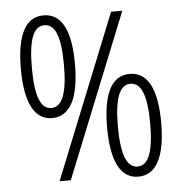

<svg xmlns="http://www.w3.org/2000/svg" viewBox="-52 -840 791 834"><g transform="rotate(-5 343.0 -423.0)"><path d="M167 -342C244 -342 286 -417 286 -567C286 -714 247 -790 168 -790C90 -790 50 -716 50 -567C50 -418 91 -342 167 -342ZM175 -66H224L511 -780H462ZM167 -386C121 -386 98 -444 98 -567C98 -689 120 -747 168 -747C216 -747 238 -689 238 -567C238 -445 215 -386 167 -386ZM518 -56C595 -56 637 -131 637 -281C637 -428 597 -504 519 -504C441 -504 401 -430 401 -281C401 -132 441 -56 518 -56ZM518 -100C472 -100 448 -158 448 -281C448 -403 471 -461 518 -461C566 -461 589 -403 589 -281C589 -158 566 -100 518 -100Z"/></g></svg>

Font: Noto Sans Malayalam UI Condensed Light
Style: Regular
Weight: 300
Width: 3
Designer: Jelle Bosma - Monotype Design Team
Foundry: Monotype Imaging Inc.
Version: Version 2.104